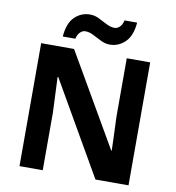

<svg xmlns="http://www.w3.org/2000/svg" viewBox="-97 -1012 1008 1098"><g transform="rotate(10 406.5 -462.5)"><path d="M723 0H531L220 -540H216Q218 -489 220.5 -438Q223 -387 225 -336V0H90V-714H281L591 -179H594Q593 -212 592 -245Q591 -278 589.5 -310.5Q588 -343 587 -376V-714H723ZM205 -773Q211 -851 248.5 -887.5Q286 -924 338 -924Q365 -924 390.5 -911Q416 -898 440.5 -885.5Q465 -873 488 -873Q503 -873 517 -886Q531 -899 537 -925H610Q604 -848 566 -811Q528 -774 477 -774Q451 -774 425.5 -786.5Q400 -799 375.5 -812Q351 -825 327 -825Q312 -825 298 -812Q284 -799 278 -773Z"/></g></svg>

Font: Noto Sans Tai Tham
Style: Regular
Weight: 400
Designer: Monotype Design Team 2013. Revised by David WIlliams 2020
Foundry: Monotype Imaging Inc.
Version: Version 2.002